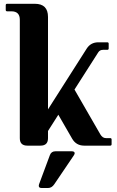

<svg xmlns="http://www.w3.org/2000/svg" viewBox="-20 -757 610 998"><path d="M352.1 29.3Q368.2 29.3 368.2 39.6Q368.2 43.9 363.3 51.3L262.2 200.7Q249 220.2 230 220.2H196.3Q181.6 220.2 181.6 209Q181.6 204.1 184.1 197.8L239.3 49.3Q246.6 29.3 268.6 29.3ZM122.1 0Q83 0 83 -38.6V-654.3Q83 -698.2 39.1 -698.2H17.1Q9.8 -698.2 9.8 -705.6V-730Q9.8 -737.3 17.1 -737.3H161.1Q229.5 -737.3 229.5 -668.9V-188.5L430.7 -504.4Q451.7 -537.1 491.2 -537.1H537.6Q544.9 -537.1 544.9 -529.8V-505.4Q544.9 -498 537.6 -498H515.6Q499 -498 490.7 -484.9L367.2 -291.5L501.5 -58.6Q512.7 -39.1 530.8 -39.1H552.7Q560.1 -39.1 560.1 -31.7V-7.3Q560.1 0 552.7 0H417.5Q376 0 355 -36.1L283.2 -160.6L229.5 -76.2V-38.6Q229.5 0 190.4 0Z"/></svg>

Font: Simply Serif
Style: Bold
Weight: 700
Designer: Wojciech Kalinowski "wmk69" (wmk69@o2.pl)
Foundry: Wojciech Kalinowski "wmk69" (wmk69@o2.pl)
Version: Version 1.0.0; 2022-02-18